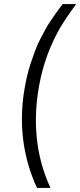

<svg xmlns="http://www.w3.org/2000/svg" viewBox="-20 -720 393 940"><path d="M161 200Q62 -16 96 -260Q102 -300 110.5 -338.5Q119 -377 130.5 -411Q142 -445 152.5 -473.5Q163 -502 178 -530.5Q193 -559 203 -577.5Q213 -596 229 -619.5Q245 -643 251.5 -652.5Q258 -662 272 -680.5Q286 -699 287 -700H353Q289 -614 259 -556Q187 -420 165 -260Q130 -11 227 200Z"/></svg>

Font: Fivo Sans Modern
Style: Italic
Weight: 400
Designer: Alexander Slobzheninov
Foundry: Alexander Slobzheninov
Version: 1.0